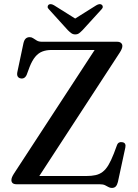

<svg xmlns="http://www.w3.org/2000/svg" viewBox="-20 -905 676 943"><path d="M568 -646.5 158 -17.5 100 -40.5H403Q429.5 -40.5 449 -44.8Q468.5 -49 484 -60.8Q499.5 -72.5 512.5 -94.2Q525.5 -116 539 -150.5L554.5 -192Q558 -201.5 565 -205Q572 -208.5 581 -206.5Q591 -205 594.5 -198Q598 -191 595.5 -180L559 -11Q555.5 3 548.8 10.5Q542 18 529.5 18Q520 18 512.5 13.5Q505 9 495.5 4.5Q486 0 470 0H62.5Q48.5 0 42.2 -5.5Q36 -11 36 -20.5Q36 -27 39 -34.5Q42 -42 48 -51.5L460.5 -683.5L474.5 -659.5H232.5Q207.5 -659.5 188 -652Q168.5 -644.5 153.2 -626.2Q138 -608 125.5 -576.5L111 -537.5Q106 -526.5 98.2 -522.2Q90.5 -518 81.5 -520Q72 -521.5 67.2 -529Q62.5 -536.5 65 -550L95 -692Q98.5 -708 106 -715.2Q113.5 -722.5 126 -722.5Q135.5 -722.5 143.2 -717Q151 -711.5 160.8 -705.8Q170.5 -700 185.5 -700H554.5Q567.5 -700 574.2 -694.2Q581 -688.5 581 -679Q581 -673 577.8 -664.8Q574.5 -656.5 568 -646.5ZM369 -801.5 245.5 -879Q228.5 -889 218.5 -881.5Q214.5 -878 214 -871.8Q213.5 -865.5 220.5 -859L313 -757Q322.5 -747.5 330.5 -741.8Q338.5 -736 349.5 -736Q361 -736 368.5 -741.8Q376 -747.5 385.5 -757L478.5 -859Q485 -865.5 484.8 -871.8Q484.5 -878 480 -881.5Q470 -889 453 -879L329.5 -801.5Z"/></svg>

Font: Fraunces
Style: Regular
Weight: 400
Version: Version 1.000;[b76b70a41]